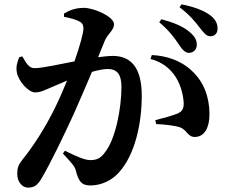

<svg xmlns="http://www.w3.org/2000/svg" viewBox="-20 -816 1040 879"><path d="M799 -612C815 -588 828 -574 845 -574C866 -574 881 -590 881 -611C881 -630 874 -647 852 -666C821 -695 774 -713 719 -728L709 -714C756 -675 781 -639 799 -612ZM893 -691C913 -666 924 -650 943 -650C964 -650 976 -664 976 -685C976 -708 967 -728 941 -747C913 -768 868 -785 811 -796L802 -783C854 -743 875 -714 893 -691ZM669 -546C723 -532 760 -502 786 -461C812 -418 820 -371 821 -342C821 -315 812 -304 790 -295C767 -286 734 -277 691 -266L695 -248C729 -247 782 -241 804 -233C837 -221 839 -188 873 -189C917 -190 939 -233 939 -293C939 -370 914 -441 858 -492C808 -540 740 -561 675 -564ZM273 -739C300 -734 330 -726 347 -716C358 -709 362 -699 362 -686C362 -665 346 -607 321 -535C244 -520 172 -504 138 -504C113 -504 101 -525 82 -558L68 -554C60 -534 52 -512 57 -485C64 -444 111 -393 140 -393C167 -393 186 -404 219 -418L287 -447C271 -408 254 -368 235 -329C186 -228 131 -145 82 -84C64 -61 59 -48 59 -19C59 19 84 43 108 43C135 43 152 34 173 -4C209 -65 272 -194 318 -295C342 -349 373 -421 401 -487C429 -495 454 -500 473 -500C519 -500 536 -472 536 -418C536 -318 508 -176 460 -118C442 -93 425 -83 393 -83C367 -83 328 -101 277 -126L268 -113C317 -61 323 -52 328 -32C341 17 355 33 394 33C445 33 493 9 524 -26C598 -107 629 -250 629 -378C629 -511 576 -560 496 -560C477 -560 453 -557 429 -554L459 -628C473 -662 502 -677 502 -705C502 -740 410 -780 364 -780C321 -780 294 -766 273 -754Z"/></svg>

Font: Noto Serif JP
Style: Bold
Weight: 700
Designer: Ryoko NISHIZUKA 西塚涼子 (kana & ideographs); Frank Grießhammer (Latin, Greek & Cyrillic); Wenlong ZHANG 张文龙 (bopomofo); San
Foundry: Adobe
Version: Version 2.001;hotconv 1.1.0;makeotfexe 2.6.0